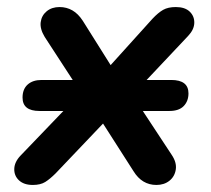

<svg xmlns="http://www.w3.org/2000/svg" viewBox="-20 -517 600 545"><path d="M73 8Q48 8 34 -5Q20 -18 20.5 -37.5Q21 -57 38 -75L231 -276L230 -223L107 -412Q93 -435 95.5 -454Q98 -473 112.5 -485Q127 -497 149 -497Q169 -497 185.5 -487.5Q202 -478 215 -458L308 -310H274L413 -464Q429 -481 443 -489Q457 -497 479 -497Q505 -497 518.5 -484Q532 -471 531.5 -452Q531 -433 514 -415L334 -224V-280L467 -78Q482 -56 479 -36Q476 -16 461 -4Q446 8 424 8Q383 8 359 -31L256 -192L296 -191L138 -25Q122 -9 108.5 -0.5Q95 8 73 8ZM461 -202H92Q44 -202 44 -240Q44 -264 58.5 -277Q73 -290 98 -290H466Q515 -290 515 -252Q515 -230 501.5 -216Q488 -202 461 -202Z"/></svg>

Font: Nunito Variable Extra Light
Style: Italic
Weight: 200
Italic angle: -9°
Designer: Vernon Adams
Foundry: Vernon Adams
Version: Version 3.602